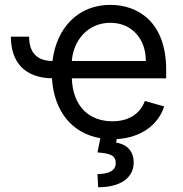

<svg xmlns="http://www.w3.org/2000/svg" viewBox="-20 -573 769 806"><path d="M25.6 -419C25.6 -312.5 83.5 -246.1 198.2 -244.3C206 -108.3 280.9 -13.1 401.3 7.1L389.2 66.8C443.2 71 465.9 79.5 465.9 112.2C465.9 144.9 433.2 157.7 389.2 157.7L392 213.1C490.1 213.1 541.2 170.5 541.2 109.4C541.2 54 504.3 31.2 467.3 25.6L470.2 11C571.4 5 644.9 -48.7 669 -126.4L588.1 -149.1C566.8 -92.3 517.4 -63.9 451.7 -63.9C353.3 -63.9 285.5 -127.5 281.6 -244.3H677.6V-279.8C677.6 -483 556.8 -552.6 443.2 -552.6C310 -552.6 217.3 -458.1 200.3 -316.8C131.4 -317.8 102.3 -355.8 102.3 -419ZM281.6 -316.8C287.3 -401.6 347.3 -477.3 443.2 -477.3C534.1 -477.3 592.3 -409.1 592.3 -316.8Z"/></svg>

Font: Karasuma Gothic
Style: Regular
Weight: 400
Designer: Rasmus Andersson, Ryoko Nishizuka
Foundry: Genbu
Version: Version 1.00